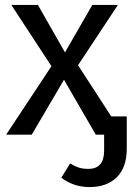

<svg xmlns="http://www.w3.org/2000/svg" viewBox="-20 -547 540 780"><path d="M495 -74V57Q495 133 454.5 173Q414 213 344 213Q279 213 229 175L265 117Q285 129 300.5 134Q316 139 339 139Q403 139 403 65V0H369L240 -223L109 0H5L189 -278L26 -527H134L244 -334L355 -527H459L297 -282L432 -74Z"/></svg>

Font: FiraGO
Style: Regular
Weight: 400
Designer: bBox Type
Foundry: bBox Type GmbH
Version: Version 1.001;April 20, 2020;FontCreator 12.0.0.2555 64-bit